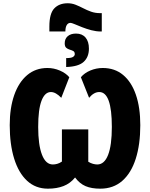

<svg xmlns="http://www.w3.org/2000/svg" viewBox="-20 -1136 911 1166"><path d="M279.8 -944.8V-975.1Q279.8 -1053.7 309.6 -1085Q339.4 -1116.2 391.1 -1116.2Q416 -1116.2 439 -1107.2Q461.9 -1098.1 484.9 -1086.2Q507.8 -1074.2 533 -1065.2Q558.1 -1056.2 587.9 -1056.2H598.1V-944.8H591.8Q564 -944.8 534.4 -952.6Q504.9 -960.4 478.5 -970.9Q452.1 -981.4 433.3 -989.3Q414.6 -997.1 408.2 -997.1Q393.1 -997.1 385 -983.2Q377 -969.2 377 -944.8ZM381.8 -729V-783.2Q412.6 -783.2 423.3 -790.3Q434.1 -797.4 434.1 -807.1Q434.1 -821.3 424.8 -826.2Q415.5 -831.1 403.6 -834.5Q391.6 -837.9 382.3 -845.7Q373 -853.5 373 -873Q373 -900.4 391.4 -916.3Q409.7 -932.1 441.9 -932.1Q479 -932.1 499.5 -908Q520 -883.8 520 -840.8Q520 -790 488.5 -760.7Q457 -731.4 381.8 -729ZM271 9.8Q196.3 9.8 144.5 -38.1Q92.8 -85.9 65.9 -172.9Q39.1 -259.8 39.1 -376Q39.1 -480.5 66.4 -558.6Q93.8 -636.7 145 -679.9Q196.3 -723.1 268.1 -723.1Q307.1 -723.1 343.5 -707.5Q379.9 -691.9 400.9 -667L352.1 -542Q318.4 -577.1 289.1 -577.1Q252.4 -577.1 232.2 -524.4Q211.9 -471.7 211.9 -365.2Q211.9 -255.9 234.9 -196.5Q257.8 -137.2 300.8 -137.2Q313.5 -137.2 327.1 -140.9Q340.8 -144.5 356 -154.8V-350.1H516.1V-153.8Q530.3 -145 544.4 -141.1Q558.6 -137.2 570.8 -137.2Q613.8 -137.2 636.5 -195.3Q659.2 -253.4 659.2 -365.2Q659.2 -577.1 583 -577.1Q550.3 -577.1 521 -542L471.2 -667Q492.7 -692.9 528.8 -708Q564.9 -723.1 604 -723.1Q676.8 -723.1 727.5 -680.9Q778.3 -638.7 805.2 -560.8Q832 -482.9 832 -376Q832 -258.8 804.4 -172.1Q776.9 -85.4 722.7 -37.8Q668.5 9.8 588.9 9.8Q535.6 9.8 499.5 -5.6Q463.4 -21 436 -58.1Q406.7 -22 365.7 -6.1Q324.7 9.8 271 9.8Z"/></svg>

Font: Open Sans Condensed ExtraBold
Style: Regular
Weight: 800
Width: 3
Designer: Monotype Design Team
Foundry: Monotype Imaging Inc.
Version: Version 3.000; ttfautohint (v1.8.4)